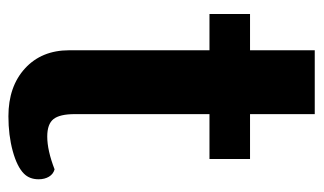

<svg xmlns="http://www.w3.org/2000/svg" viewBox="-172 -568 750 445"><g transform="rotate(90 202.5 -345.0)"><path d="M395 -60Q395 -39 382 -26Q366 -10 329.5 0Q293 10 249 10Q180 10 138 -28.5Q96 -67 96 -131V-456H12V-550H96V-700H244V-550H348V-456H244V-144Q244 -109 255.5 -94.5Q267 -80 296 -80Q328 -80 372 -97Q383 -94 389 -84Q395 -74 395 -60Z"/></g></svg>

Font: Krub
Style: Bold
Weight: 700
Version: Version 1.000; ttfautohint (v1.6)